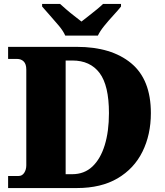

<svg xmlns="http://www.w3.org/2000/svg" viewBox="-20 -951 836 971"><path d="M21 0V-61H74Q92 -61 102.5 -77Q113 -93 113 -115V-599Q113 -627 100 -640Q87 -653 66 -653H21V-714H369Q543 -714 643 -631.5Q743 -549 743 -379Q743 -270 700.5 -184Q658 -98 574.5 -49Q491 0 369 0ZM345 -70Q406 -70 447 -108.5Q488 -147 509.5 -216.5Q531 -286 531 -379Q531 -519 483.5 -582Q436 -645 346 -645H312V-70ZM310 -771Q300 -794 278 -820.5Q256 -847 232.5 -873Q209 -899 193 -918V-931H284Q295 -921 314.5 -904Q334 -887 355.5 -870.5Q377 -854 392 -842Q407 -854 428.5 -870.5Q450 -887 470.5 -904Q491 -921 501 -931H592V-918Q577 -899 553 -873Q529 -847 507.5 -820.5Q486 -794 475 -771Z"/></svg>

Font: Noto Serif Tamil Black
Style: Regular
Weight: 900
Designer: Indian Type Foundry, Tom Grace, and the Monotype Design Team
Foundry: Monotype Imaging Inc.
Version: Version 2.004; ttfautohint (v1.8.4.7-5d5b)